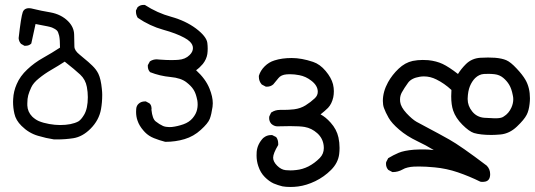

<svg xmlns="http://www.w3.org/2000/svg" viewBox="-20 -449 2159 775"><path d="M32.7 -38.1Q32.7 -43.9 33.2 -49.8Q34.7 -80.6 47.4 -109.4Q61 -141.6 90.3 -168.9Q118.7 -195.8 154.1 -215.6Q189.5 -235.4 222.2 -256.8Q222.2 -288.6 218.8 -304.7Q214.8 -321.3 209.7 -325.9Q204.6 -330.6 199.2 -333.3Q193.8 -335.9 189.9 -337.9Q181.6 -340.8 171.4 -342.8Q147 -347.7 123.5 -352.1L106.4 -273.9L105.5 -272.5Q96.7 -264.2 83 -264.2Q81.5 -264.2 78.6 -264.2L64.9 -272Q56.2 -281.7 55.2 -294.9Q64.9 -380.9 71.8 -399.9Q73.7 -405.3 77.1 -408.7Q84.5 -416 97.2 -416Q104.5 -416 116.7 -412.6Q143.6 -405.8 184.1 -398.9Q226.6 -391.1 254.4 -363.8Q278.8 -339.4 279.3 -309.1Q279.8 -279.3 280.3 -260.7Q280.8 -244.6 301.3 -228.5Q323.7 -210 336.4 -199Q349.1 -188 352.5 -184.1Q368.7 -168.5 377 -151.4Q387.2 -130.4 391.1 -90.3Q392.6 -76.7 392.6 -66.4Q392.6 -35.6 387.7 -8.3Q379.9 36.1 345.2 70.8Q313 103 275.9 108.9Q244.1 113.8 210.4 113.8Q204.6 113.8 199.2 113.8H198.2Q166 108.9 133.3 99.1Q96.2 88.4 66.9 59.1Q43.9 36.6 38.1 9.8Q32.7 -13.7 32.7 -38.1ZM90.3 -32.2Q90.3 -28.3 90.3 -23.4Q91.3 2.4 109.9 21.5Q122.1 33.2 136.2 39.6Q154.8 47.4 178.5 51.5Q202.1 55.7 222.2 55.7Q269 55.7 296.4 41Q307.6 34.2 319.3 14.6Q334.5 -10.7 334.5 -56.6Q334.5 -77.6 330.6 -98.1Q325.2 -127.9 303.7 -147.9Q282.2 -168 241.2 -200.2Q214.8 -183.1 187 -167Q159.2 -150.9 136.7 -132.3Q114.7 -114.7 106.2 -96.4Q97.7 -78.1 94 -64.5Q90.3 -50.8 90.3 -32.2Z M529.3 2.4Q529.3 -3.4 529.8 -9.3Q530.8 -22.5 539.6 -30.3Q549.8 -39.6 564.5 -39.6Q565.9 -39.6 568.8 -39.6L583.5 -31.7Q588.9 -26.4 590.3 -21Q591.8 -15.6 591.8 -12Q591.8 -8.3 591.3 -5.9Q595.2 30.8 608.4 41Q623 52.7 638.2 59.6Q649.4 64 663.6 64Q668.5 64 674.3 63.5Q696.3 61 720.2 52.7Q743.7 44.4 757.6 27.8Q771.5 11.2 775.4 -6.3Q777.8 -16.6 777.8 -26.1Q777.8 -35.6 776.6 -43.2Q775.4 -50.8 773.4 -57.1Q768.6 -76.2 760.3 -88.4Q751.5 -102.1 733.4 -116.2Q710.9 -134.3 668.2 -138.2Q625.5 -142.1 585.9 -157.7L585 -158.7Q576.7 -168 576.7 -181.6Q576.7 -183.1 576.7 -186L585 -201.2L585.9 -201.7Q597.7 -209.5 612.8 -209.5Q618.7 -209.5 624.5 -208.5Q651.9 -206.5 669.9 -206.5Q688 -206.5 699.7 -207.5Q728 -209.5 745.1 -226.6Q758.8 -239.7 758.8 -254.9Q758.8 -268.6 746.6 -280.8Q738.3 -289.1 723.6 -296.9Q691.4 -314.5 638.4 -329.1Q585.4 -343.8 536.1 -377Q528.8 -388.7 528.8 -401.9Q528.8 -403.8 528.8 -406.7L535.6 -420.4L536.6 -420.9Q545.9 -429.2 559.6 -429.2Q561 -429.2 564.5 -429.2Q614.7 -396.5 670.9 -381.3Q729 -365.2 771 -334Q813.5 -301.8 816.9 -275.9Q819.8 -252 816.9 -231Q813.5 -209.5 798.8 -190.9Q786.1 -175.8 771.5 -165.5Q810.1 -130.4 825.7 -91.3Q838.9 -58.6 838.9 -32.2Q838.9 -24.4 837.9 -17.6Q833.5 13.2 826.7 30.8Q819.8 48.8 790.5 75.2Q761.7 101.6 725.1 112.5Q688.5 123.5 647.5 123.5H647Q622.6 117.2 601.3 108.6Q580.1 100.1 565.4 85L559.1 78.1Q542 58.6 535.2 38.1Q529.3 22 529.3 2.4Z M1110.4 -5.4H1125.5Q1145.5 -5.4 1167 -7.8Q1193.4 -11.2 1213.6 -23.9Q1233.9 -36.6 1250.5 -52.2Q1262.7 -63.5 1262.7 -78.6Q1262.7 -103.5 1236.3 -123.5Q1214.4 -140.6 1188.5 -145.5Q1168.9 -149.4 1150.4 -149.4Q1143.6 -149.4 1137.2 -148.9Q1114.3 -147 1104 -133.8Q1091.8 -118.7 1083 -108.4Q1072.3 -99.1 1057.6 -99.1Q1056.2 -99.1 1053.2 -99.1L1036.6 -107.9Q1024.9 -121.1 1024.9 -138.7Q1024.9 -142.1 1024.9 -143.1Q1031.2 -164.1 1048.3 -181.2Q1065.4 -198.2 1087.9 -205.1Q1117.7 -214.8 1157.7 -214.8Q1197.3 -214.8 1243.7 -199.2Q1271.5 -189.9 1294.4 -162.6Q1317.4 -135.3 1324.2 -108.9Q1327.6 -94.2 1327.6 -81.1Q1327.6 -67.9 1325.2 -56.2Q1319.3 -29.8 1304.2 -13.7Q1292 -1.5 1273.9 12.7Q1294.4 23.4 1314.5 45.9Q1338.9 72.8 1346.2 106Q1350.6 126.5 1350.6 147.9Q1350.6 160.6 1349.1 172.9Q1344.7 208.5 1316.4 236.8Q1288.1 265.1 1252.7 282.2Q1217.3 299.3 1183.1 303.7Q1167.5 305.7 1152.3 305.7Q1133.8 305.7 1120.1 303.2Q1102.1 298.8 1084.5 291.5Q1066.4 283.2 1048.8 265.6Q1031.2 248 1022.5 221.2Q1015.6 200.7 1015.6 178.7Q1015.6 170.9 1016.1 163.6Q1019 132.3 1043 107.4Q1043 107.4 1043.5 107.4Q1056.6 96.2 1074.2 96.2Q1075.7 96.2 1078.6 96.2L1094.2 104L1095.2 105Q1103 115.2 1103 131.3Q1103 133.3 1103 136.2Q1082.5 170.4 1082.5 187.5Q1082.5 203.6 1098.6 219.7Q1114.7 235.8 1132.8 237.8Q1141.6 238.8 1152.3 238.8Q1163.1 238.8 1175.8 237.3Q1200.7 234.9 1225.1 222.7Q1250.5 209.5 1271 188.5Q1287.1 171.9 1287.1 148.4Q1287.1 144 1286.6 139.2Q1283.2 108.9 1260.5 88.6Q1237.8 68.4 1210 63.5Q1191.4 60.1 1150.9 60.1Q1127.9 60.1 1098.6 61Q1098.6 61 1098.1 61Q1085.4 60.1 1075.2 50.8Q1066.4 41 1066.4 27.8Q1066.4 22 1067.4 20L1074.7 4.9L1076.2 4.4Q1090.8 -5.4 1110.4 -5.4Z M1671.4 223.1Q1662.6 223.1 1650.1 223.6Q1637.7 224.1 1625.5 227.1Q1613.3 230 1605.5 234.9Q1586.4 245.6 1565.4 245.6H1564L1547.4 236.8Q1538.1 226.6 1538.1 212.4Q1538.1 206.5 1539.1 204.6L1546.9 189.5Q1567.9 176.8 1589.4 167.7Q1610.8 158.7 1650.9 155.3Q1664.1 154.3 1673.8 154.3Q1683.6 154.3 1695.3 154.3Q1707 154.3 1731 156.7Q1698.2 136.7 1665 121.1Q1621.1 100.1 1591.3 74.2Q1561 48.3 1548.6 26.4Q1536.1 4.4 1529.8 -13.2Q1525.4 -25.4 1525.4 -41.5Q1525.4 -79.1 1546.4 -117.2Q1563 -147 1588.9 -171.6Q1614.7 -196.3 1646 -203.1Q1665.5 -207 1686.5 -207Q1697.8 -207 1709 -206.1Q1741.7 -202.6 1766.6 -190.9Q1791.5 -179.2 1828.6 -150.4Q1841.3 -170.9 1860.8 -190.4Q1884.3 -213.4 1918.5 -215.8Q1935.1 -216.8 1950 -216.8Q1964.8 -216.8 1978.5 -215.8Q2006.3 -213.4 2023.4 -206.1Q2041 -198.7 2065.4 -172.4Q2089.4 -147 2101.1 -126.5Q2119.1 -95.2 2119.1 -52.2Q2119.1 -41.5 2117.7 -29.8Q2114.7 -2.4 2106 14.2Q2096.2 33.7 2066.4 62Q2036.6 90.3 2000.5 93.8Q1978.5 95.7 1963.4 95.7Q1919.9 95.7 1893.1 87.9Q1873.5 81.5 1846.4 54.4Q1819.3 27.3 1809.1 -2.9Q1801.3 -25.9 1801.3 -60.5Q1801.3 -72.3 1802.2 -85.9Q1773.9 -112.3 1741.2 -128.4Q1716.8 -140.6 1691.4 -140.6Q1682.6 -140.6 1674.3 -139.2Q1640.6 -133.8 1627 -114.7Q1611.8 -93.8 1602.1 -76.2Q1594.7 -63 1594.7 -47.4Q1594.7 -43 1595.2 -38.1Q1597.7 -17.1 1620.6 7.8Q1644 32.7 1661.1 42.5Q1679.2 52.7 1712.9 70.3Q1746.6 87.9 1793.2 114Q1839.8 140.1 1944.8 219.7Q1958.5 233.9 1958.5 253.9Q1958.5 280.3 1938 284.2Q1933.6 285.2 1929.2 285.2Q1920.9 285.2 1918.5 284.2Q1875 262.7 1828.1 246.6Q1782.2 231 1734.9 226.6Q1699.2 223.1 1671.4 223.1ZM2051.8 -48.8Q2051.8 -56.6 2049.8 -64.9Q2044.9 -90.8 2035.4 -106.7Q2025.9 -122.6 2011.2 -134.8Q1996.6 -147 1976.6 -149.4Q1962.9 -150.9 1952.4 -150.9Q1941.9 -150.9 1933.1 -150.4Q1913.6 -148.9 1897.9 -133.8Q1884.8 -120.6 1876.7 -100.8Q1868.7 -81.1 1867.7 -51.8Q1867.7 -50.3 1867.7 -48.8Q1867.7 -22 1885.7 0.5Q1904.3 23.9 1934.6 26.4Q1961.4 28.3 1972.4 28.3Q1983.4 28.3 1986.8 28.3Q2004.9 27.8 2013.7 21Q2033.7 8.8 2044.4 -15.1Q2051.8 -31.7 2051.8 -48.8Z"/></svg>

Font: Bakudai
Style: Medium
Weight: 500
Version: Version 1.48